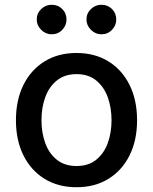

<svg xmlns="http://www.w3.org/2000/svg" viewBox="-20 -775 642 806"><path d="M301.1 11Q224.4 11 167.3 -24.1Q110.1 -59.3 78.5 -122.5Q46.9 -185.7 46.9 -270.2Q46.9 -355.1 78.5 -418.7Q110.1 -482.2 167.3 -517.4Q224.4 -552.6 301.1 -552.6Q377.8 -552.6 435 -517.4Q492.2 -482.2 523.8 -418.7Q555.4 -355.1 555.4 -270.2Q555.4 -185.7 523.8 -122.5Q492.2 -59.3 435 -24.1Q377.8 11 301.1 11ZM301.5 -78.1Q351.2 -78.1 383.9 -104.4Q416.5 -130.7 432.4 -174.4Q448.2 -218 448.2 -270.6Q448.2 -322.8 432.4 -366.7Q416.5 -410.5 383.9 -437.1Q351.2 -463.8 301.5 -463.8Q251.4 -463.8 218.6 -437.1Q185.7 -410.5 169.9 -366.7Q154.1 -322.8 154.1 -270.6Q154.1 -218 169.9 -174.4Q185.7 -130.7 218.6 -104.4Q251.4 -78.1 301.5 -78.1ZM196.7 -631Q171.9 -631 153.1 -649.7Q134.2 -668.3 134.2 -692.8Q134.2 -719.5 153.1 -737.2Q171.9 -755 196.7 -755Q223.4 -755 241.3 -737.2Q259.2 -719.5 259.2 -692.8Q259.2 -668.3 241.3 -649.7Q223.4 -631 196.7 -631ZM405.5 -631Q380.7 -631 361.9 -649.7Q343 -668.3 343 -692.8Q343 -719.5 361.9 -737.2Q380.7 -755 405.5 -755Q432.2 -755 450.1 -737.2Q468 -719.5 468 -692.8Q468 -668.3 450.1 -649.7Q432.2 -631 405.5 -631Z"/></svg>

Font: InterMG Medium
Style: Regular
Weight: 500
Designer: Rasmus Andersson
Foundry: rsms
Version: Version 3.019;December 26, 2023;FontCreator 15.0.0.2955 64-b